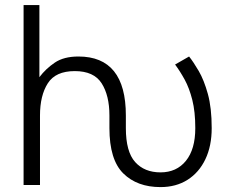

<svg xmlns="http://www.w3.org/2000/svg" viewBox="-20 -743 925 771"><path d="M830.1 -228.5Q830.1 -156.7 804.7 -103.5Q779.3 -50.3 733.2 -21Q687 8.3 624.5 8.3Q530.8 8.3 475.1 -46.6Q419.4 -101.6 419.4 -228.5V-279.3Q419.4 -359.4 388.2 -408.4Q356.9 -457.5 280.3 -457.5Q203.1 -457.5 171.9 -408.4Q140.6 -359.4 140.6 -279.3V0H74.7V-722.7H138.2V-433.1Q163.6 -466.8 200 -491.5Q236.3 -516.1 294.9 -516.1Q485.4 -516.1 485.4 -279.3V-228.5Q485.4 -133.8 522.7 -92.3Q560.1 -50.8 624.5 -50.8Q689 -50.8 726.6 -97.2Q764.2 -143.6 764.2 -228.5Q764.2 -294.4 752.2 -341.8Q740.2 -389.2 721.7 -423.1Q703.1 -457 683.1 -483.9L739.3 -516.1Q756.8 -494.1 778.1 -457.8Q799.3 -421.4 814.7 -365.7Q830.1 -310.1 830.1 -228.5Z"/></svg>

Font: Giphurs Light
Style: Regular
Weight: 300
Version: Version 0.920; ttfautohint (v1.8.4.7-5d5b)